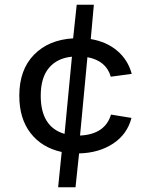

<svg xmlns="http://www.w3.org/2000/svg" viewBox="-20 -730 640 806"><path d="M532 -235Q514 -166 454.5 -127Q395 -88 312 -86L297 56H224L239 -92Q156 -110 108.5 -171Q61 -232 61 -328Q61 -437 122.5 -500Q184 -563 287 -569L302 -710H374L361 -566Q427 -555 472 -517Q517 -479 533 -420L445 -408Q426 -475 347 -490L316 -161Q421 -166 446 -249ZM151 -328Q151 -197 251 -168L282 -492Q220 -486 185.5 -445Q151 -404 151 -328Z"/></svg>

Font: Moralerspace Krypton JPDOC
Style: Regular
Weight: 400
Version: v0.0.6; ttfautohint (v1.8.4.7-5d5b-dirty) -l 6 -r 45 -G 200 